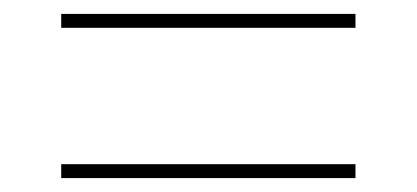

<svg xmlns="http://www.w3.org/2000/svg" viewBox="-20 -495 599 276"><path d="M68 -455H491V-475H68ZM68 -239H491V-259H68Z"/></svg>

Font: Noto Serif Display Black
Style: Regular
Weight: 900
Designer: Monotype Design Team
Foundry: Monotype Imaging Inc.
Version: Version 2.009